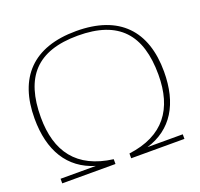

<svg xmlns="http://www.w3.org/2000/svg" viewBox="-119 -811 979 942"><g transform="rotate(-20 370.0 -339.5)"><path d="M370 -655C584 -655 677 -549 677 -340C677 -161 596 -49 411 -25V0H689V-24H505C640 -65 708 -177 708 -345C708 -557 596 -679 370 -679C144 -679 32 -557 32 -345C32 -177 100 -65 235 -24H51V0H329V-25C144 -49 63 -161 63 -340C63 -549 156 -655 370 -655Z"/></g></svg>

Font: LT Wave Thin
Style: Regular
Weight: 100
Designer: Daniel Lyons
Version: Version 2.5 (Glyphs App)